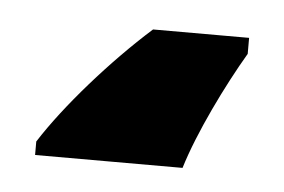

<svg xmlns="http://www.w3.org/2000/svg" viewBox="-28 26 336 227"><g transform="rotate(5 140.0 140.0)"><path d="M260 79V60H146C99 102 48 160 20 204V220H195C208 177 237 118 260 79Z"/></g></svg>

Font: Noto Sans UI Black
Style: Regular
Weight: 900
Designer: Monotype Design Team
Foundry: Monotype Imaging Inc.
Version: Version 1.901